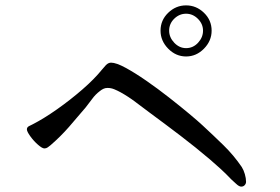

<svg xmlns="http://www.w3.org/2000/svg" viewBox="-20 -780 1040 714"><path d="M735 -666Q735 -691 716 -710Q697 -729 672 -729Q647 -729 628 -710.5Q609 -692 609 -666Q609 -641 628 -621Q647 -601 672 -601Q698 -601 716.5 -621Q735 -641 735 -666ZM895 -104Q895 -97 890 -91.5Q885 -86 877 -86Q869 -86 857.5 -97Q846 -108 840 -113Q821 -133 801.5 -151Q782 -169 762 -186Q708 -232 651.5 -275Q595 -318 538 -360Q511 -380 484 -400.5Q457 -421 428 -437Q417 -443 405 -448Q393 -453 380 -453Q371 -453 364 -449.5Q357 -446 351 -441Q335 -429 323 -412.5Q311 -396 299 -381Q268 -344 236.5 -308Q205 -272 168 -240Q163 -236 157.5 -232Q152 -228 145 -228Q137 -228 121 -242Q105 -256 92.5 -273.5Q80 -291 80 -299Q80 -307 88 -311Q96 -315 102 -318Q143 -339 192 -373.5Q241 -408 286 -447Q331 -486 360 -522Q364 -526 367 -530Q370 -534 374 -538Q383 -547 393 -547Q412 -547 447 -528Q482 -509 524.5 -479.5Q567 -450 608.5 -417.5Q650 -385 683.5 -357Q717 -329 733 -314Q772 -278 810.5 -240.5Q849 -203 879 -159Q886 -148 890.5 -132.5Q895 -117 895 -104ZM767 -666Q767 -628 738.5 -599Q710 -570 672 -570Q634 -570 605.5 -599Q577 -628 577 -666Q577 -705 605.5 -732.5Q634 -760 672 -760Q710 -760 738.5 -732.5Q767 -705 767 -666Z"/></svg>

Font: Kaisei Opti
Style: Regular
Weight: 400
Designer: Font-Kai, 金井和夫
Foundry: KAZUO KANAI
Version: Version 5.003